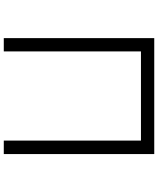

<svg xmlns="http://www.w3.org/2000/svg" viewBox="72 -900 855 1040"><g transform="rotate(90 500.0 -379.5)"><path d="M186 -787H814V28H741V-715H258V28H186Z"/></g></svg>

Font: DotGothic16
Style: Regular
Weight: 400
Designer: Fontworks Inc.
Foundry: Fontworks Inc.
Version: Version 1.100